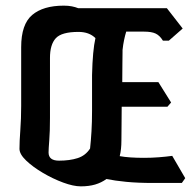

<svg xmlns="http://www.w3.org/2000/svg" viewBox="-20 -668 676 680"><path d="M266 -8Q240 -8 203.5 -21.5Q167 -35 131.5 -56Q96 -77 72.5 -99.5Q49 -122 49 -141Q49 -167 52 -207.5Q55 -248 55 -293V-501Q55 -582 94 -615Q133 -648 206 -648Q222 -648 234.5 -645.5Q247 -643 257 -639H571L627 -567L578 -524H557Q546 -542 531.5 -549Q517 -556 490 -556H427Q423 -543 419.5 -526.5Q416 -510 414 -491Q414 -488 414 -485Q414 -470 413.5 -441Q413 -412 413 -377H541L586 -305L573 -290H411Q411 -257 410.5 -226Q410 -195 410 -170Q410 -139 404 -115Q420 -112 442 -110.5Q464 -109 490 -109Q517 -109 542.5 -111Q568 -113 590 -116L636 -37L624 -20H522Q468 -20 427 -24Q386 -28 357 -34Q339 -21 317 -14.5Q295 -8 266 -8ZM189 -99Q227 -99 255 -108Q283 -117 299 -142Q302 -169 304 -202.5Q306 -236 306 -275V-402Q307 -446 310 -478.5Q313 -511 318 -533Q296 -555 258 -555Q198 -555 177.5 -532.5Q157 -510 157 -463V-250Q157 -202 154.5 -171Q152 -140 152 -128Q152 -99 189 -99Z"/></svg>

Font: Jaini
Style: Regular
Weight: 400
Designer: Maithili Shingre, Girish Dalvi (Devanagari), Taresh Vohra (Latin)
Foundry: Ek Type
Version: Version 2.000; ttfautohint (v1.8.4.7-5d5b)